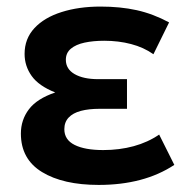

<svg xmlns="http://www.w3.org/2000/svg" viewBox="-20 -534 560 570"><path d="M273 15Q167.5 15 104.8 -23.2Q42 -61.5 42 -137.5Q42 -178 65.8 -209.5Q89.5 -241 144 -259.5Q95 -279 74 -308.5Q53 -338 53 -374Q53 -419 82.2 -450.5Q111.5 -482 162.8 -498.2Q214 -514.5 278.5 -514.5Q337 -514.5 385.8 -503.8Q434.5 -493 482 -467.5L435.5 -373Q406.5 -393.5 369.2 -403.2Q332 -413 289.5 -413Q257 -413 231.2 -407.5Q205.5 -402 190.5 -389.5Q175.5 -377 175.5 -356.5Q175.5 -329 201.5 -314Q227.5 -299 271.5 -299H357V-211H275.5Q243.5 -211 220 -204.8Q196.5 -198.5 183.8 -185Q171 -171.5 171 -150.5Q171 -119 201.5 -103.8Q232 -88.5 286.5 -88.5Q334.5 -88.5 376.8 -100Q419 -111.5 452.5 -134.5L497.5 -44.5Q452 -14.5 396 0.2Q340 15 273 15Z"/></svg>

Font: Geologica Roman Medium
Style: Regular
Weight: 500
Designer: Sindre Bremnes, Frode Helland
Foundry: Monokrom Skriftforlag AS
Version: Version 1.010;gftools[0.9.28]